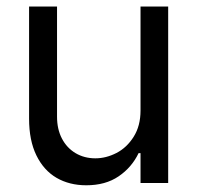

<svg xmlns="http://www.w3.org/2000/svg" viewBox="-20 -550 593 577"><path d="M402.3 -530.3V-217.8C402.3 -187.2 395.5 -161 381.8 -139.2C368.2 -117.4 350.9 -101.1 330.1 -90.3C309.2 -79.6 288.1 -74.2 266.6 -74.2C244.5 -74.2 224.6 -79.4 207 -89.8C189.5 -100.3 175.8 -114.9 166 -133.8C156.2 -152.7 151.4 -174.5 151.4 -199.2V-530.3H67.4V-193.4C67.4 -149.7 74.7 -113 89.4 -83C104 -53.1 124.2 -30.6 149.9 -15.6C175.6 -0.7 205.4 6.8 239.3 6.8C277.7 6.8 310.1 -2.1 336.4 -20C362.8 -37.9 382.8 -61.2 396.5 -89.8H402.3V0H485.4V-530.3Z"/></svg>

Font: Pretendard Variable
Style: Regular
Weight: 400
Designer: Base glyphs from Inter by Rasmus Andersson; Hangeul glyphs from Noto Sans CJK(Source Han Sans) by Jang Soo-young and Kan
Foundry: Kil Hyung-jin
Version: Version 1.309;Glyphs 3.2 (3225)